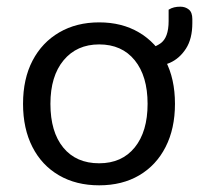

<svg xmlns="http://www.w3.org/2000/svg" viewBox="-20 -542 621 575"><path d="M504 -231Q504 -157 476 -102Q448 -47 397 -17Q346 13 277 13Q208 13 156.5 -17Q105 -47 77 -102Q49 -157 49 -231Q49 -306 77.5 -360.5Q106 -415 157.5 -445Q209 -475 277 -475Q345 -475 396 -445Q447 -415 475.5 -360.5Q504 -306 504 -231ZM277 -409Q210 -409 170.5 -361.5Q131 -314 131 -231Q131 -147 169.5 -100Q208 -53 277 -53Q345 -53 383.5 -100.5Q422 -148 422 -231Q422 -314 383.5 -361.5Q345 -409 277 -409ZM428 -341H411Q407 -347 405.5 -364.5Q404 -382 404 -395Q436 -395 460.5 -412Q485 -429 485 -479V-513Q493 -518 501.5 -520Q510 -522 520 -522Q535 -522 545.5 -513.5Q556 -505 556 -485V-473Q556 -426 537 -396.5Q518 -367 489 -354Q460 -341 428 -341Z"/></svg>

Font: Baloo Bhaijaan 2
Style: Regular
Weight: 400
Designer: Sanskriti Dholi, Noopur Datye and Ek Type
Foundry: Ek Type
Version: Version 1.701